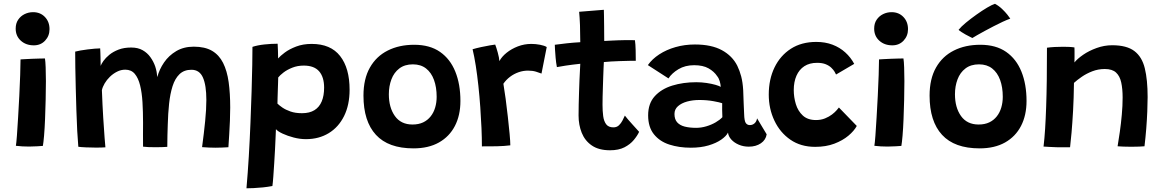

<svg xmlns="http://www.w3.org/2000/svg" viewBox="-20 -768 6124 1010"><path d="M205.5 -0.5Q197.5 0 176.5 1.5Q155.5 3 133 3Q115 3 97.5 2Q80 1 63.5 -1Q66 -14 69 -54.5Q72 -95 75.2 -150Q78.5 -205 81.5 -263.8Q84.5 -322.5 86.2 -373.8Q88 -425 88 -455.5Q96.5 -456 113.5 -457Q130.5 -458 150.5 -458.8Q170.5 -459.5 188.5 -460Q206.5 -460.5 216.5 -460.5Q219 -445.5 220.2 -413.5Q221.5 -381.5 221.5 -341.5Q221.5 -295.5 220.2 -243.2Q219 -191 217 -141.5Q215 -92 211.8 -54.2Q208.5 -16.5 205.5 -0.5ZM158 -529.5Q116.5 -529.5 89.5 -554Q62.5 -578.5 62.5 -617.5Q62.5 -645 75.5 -664.2Q88.5 -683.5 109.5 -693.8Q130.5 -704 154 -704Q192 -704 216.2 -678.8Q240.5 -653.5 240.5 -614.5Q240.5 -579 217.2 -554.2Q194 -529.5 158 -529.5Z M392 4Q389 -29.5 386.2 -79.8Q383.5 -130 381.8 -188.2Q380 -246.5 378.5 -304.8Q377 -363 376.2 -413.2Q375.5 -463.5 375.5 -496.5Q386 -499.5 403.5 -502.5Q421 -505.5 440.8 -508Q460.5 -510.5 478.2 -512Q496 -513.5 507 -513.5Q507.5 -505.5 508 -492.2Q508.5 -479 508.8 -464.8Q509 -450.5 509.2 -438.8Q509.5 -427 509.5 -421.5Q513 -431.5 524.2 -447.5Q535.5 -463.5 555.2 -479.8Q575 -496 603.5 -507Q632 -518 670 -518Q705.5 -518 730.2 -504Q755 -490 771.2 -467.2Q787.5 -444.5 796.5 -418.5Q801 -404.5 803.8 -390.2Q806.5 -376 807.5 -362.5Q818 -403 843 -439.5Q868 -476 907.2 -499.2Q946.5 -522.5 999.5 -522.5Q1058 -522.5 1095.2 -500.8Q1132.5 -479 1153.5 -437.2Q1174.5 -395.5 1182.8 -336.2Q1191 -277 1191 -202Q1191 -169 1189.5 -133Q1188 -97 1185.8 -61.2Q1183.5 -25.5 1181.5 6.5Q1165.5 7.5 1148.2 8.2Q1131 9 1114 9Q1096.5 9 1078.8 8.2Q1061 7.5 1043 6Q1053 -68 1059.2 -130.8Q1065.5 -193.5 1065.5 -242Q1065.5 -319.5 1047.5 -360.2Q1029.5 -401 987 -401Q948.5 -401 924.5 -378Q900.5 -355 887.8 -314.8Q875 -274.5 869.5 -222.5Q864 -170.5 862.5 -112.5Q861.5 -85.5 860.8 -55.8Q860 -26 860 4.5Q851 5 834.8 5.8Q818.5 6.5 801 6.5Q780.5 6.5 761 5.8Q741.5 5 732.5 3.5Q732 -30 732.2 -60.5Q732.5 -91 732.5 -122.5Q732.5 -180 729.5 -230.2Q726.5 -280.5 717 -319Q707.5 -357.5 689 -379.5Q670.5 -401.5 639 -401.5Q616.5 -401.5 595.8 -391Q575 -380.5 558.2 -364.2Q541.5 -348 530.5 -329.2Q519.5 -310.5 516 -293.5Q519 -214 523 -149.2Q527 -84.5 530.2 -43.5Q533.5 -2.5 534.5 7Q529.5 7.5 514 8Q498.5 8.5 486.5 8.5Q459 8.5 432 7.2Q405 6 392 4Z M1276.5 222.5Q1283.5 143 1288.8 54.8Q1294 -33.5 1297.5 -121.2Q1301 -209 1303.5 -287.2Q1306 -365.5 1307 -426.5Q1308 -487.5 1308 -521.5Q1335.5 -530.5 1371.5 -534.2Q1407.5 -538 1440.5 -538Q1441.5 -522.5 1442.2 -500.5Q1443 -478.5 1443 -460.5Q1454 -473.5 1478 -491.5Q1502 -509.5 1538 -523.2Q1574 -537 1619.5 -537Q1719.5 -537 1769.2 -473.2Q1819 -409.5 1819 -296Q1819 -216 1790 -157.5Q1761 -99 1709.2 -67.5Q1657.5 -36 1589 -36Q1558 -36 1525.2 -44.5Q1492.5 -53 1466.8 -65Q1441 -77 1431.5 -88.5Q1431 -76.5 1429.8 -48.2Q1428.5 -20 1426.8 16.5Q1425 53 1422.5 90.8Q1420 128.5 1417.8 160.5Q1415.5 192.5 1413 210.5Q1389.5 215 1363.2 217.8Q1337 220.5 1313.8 221.5Q1290.5 222.5 1276.5 222.5ZM1568.5 -172.5Q1608.5 -172.5 1634.2 -188.5Q1660 -204.5 1672.5 -234.8Q1685 -265 1685 -307Q1685 -362.5 1658.8 -392.8Q1632.5 -423 1578 -423Q1545 -423 1517.5 -412Q1490 -401 1471.2 -386.5Q1452.5 -372 1443.5 -360.5Q1443.5 -352.5 1442.8 -334.5Q1442 -316.5 1441.5 -294.8Q1441 -273 1440.2 -253.2Q1439.5 -233.5 1439.5 -223Q1448.5 -214 1465.5 -202.2Q1482.5 -190.5 1508 -181.5Q1533.5 -172.5 1568.5 -172.5Z M2155 12.5Q2023 12.5 1957.5 -58.8Q1892 -130 1892 -265Q1892 -353 1925.8 -412.5Q1959.5 -472 2019.8 -502.2Q2080 -532.5 2159 -532.5Q2241 -532.5 2294.8 -495Q2348.5 -457.5 2375.2 -391Q2402 -324.5 2402 -237Q2402 -161.5 2373 -105.5Q2344 -49.5 2289 -18.5Q2234 12.5 2155 12.5ZM2150 -113Q2182 -113 2205.8 -124.2Q2229.5 -135.5 2245.5 -155.8Q2261.5 -176 2269.2 -202.5Q2277 -229 2277 -259Q2277 -309 2263 -347.5Q2249 -386 2221.2 -407.8Q2193.5 -429.5 2152 -429.5Q2109 -429.5 2080.8 -408Q2052.5 -386.5 2039 -350.5Q2025.5 -314.5 2025.5 -272Q2025.5 -202.5 2057.2 -157.8Q2089 -113 2150 -113Z M2607 -446.5Q2619.5 -470 2645 -490.5Q2670.5 -511 2704.2 -524Q2738 -537 2775 -537Q2798 -537 2821.2 -532.5Q2844.5 -528 2856 -520.5L2828.5 -381Q2817.5 -385.5 2799.5 -391Q2781.5 -396.5 2757.5 -396.5Q2732 -396.5 2707.8 -388Q2683.5 -379.5 2663 -364Q2642.5 -348.5 2628 -327.5Q2633.5 -296 2639.8 -249.2Q2646 -202.5 2651.5 -153.2Q2657 -104 2660.8 -63.5Q2664.5 -23 2664.5 -3.5Q2633.5 0.5 2592.8 1.5Q2552 2.5 2515 2Q2515 -41.5 2512.8 -94.5Q2510.5 -147.5 2506.5 -204.2Q2502.5 -261 2496.5 -316.8Q2490.5 -372.5 2482.8 -422Q2475 -471.5 2466 -509Q2486.5 -515 2511.8 -520.5Q2537 -526 2558 -529.5Q2579 -533 2585 -533.5Q2591 -518.5 2598.5 -491.2Q2606 -464 2607 -446.5Z M3342 -74.5Q3333 -54.5 3314.2 -31.8Q3295.5 -9 3265 6.8Q3234.5 22.5 3189 22.5Q3130 22.5 3093.5 -2.5Q3057 -27.5 3040.2 -69.2Q3023.5 -111 3023.5 -160.5Q3023.5 -187 3024.2 -218.8Q3025 -250.5 3026 -283.2Q3027 -316 3028.2 -345.5Q3029.5 -375 3030.8 -397.8Q3032 -420.5 3032.5 -432.5Q2990 -428 2955.5 -422.8Q2921 -417.5 2909.5 -415Q2905 -438.5 2902.8 -464Q2900.5 -489.5 2899.5 -508.5Q2898.5 -527.5 2898.5 -532.5Q2927 -536.5 2961.5 -540.2Q2996 -544 3032.5 -546Q3032 -560.5 3031.8 -587Q3031.5 -613.5 3031 -635.5Q3030.5 -655 3029 -674.2Q3027.5 -693.5 3026.5 -706L3156.5 -716.5Q3156.5 -710 3157.2 -685.8Q3158 -661.5 3158 -627.5Q3158 -612.5 3158.2 -591.8Q3158.5 -571 3158.5 -552.5Q3175 -553.5 3197 -554.5Q3219 -555.5 3232 -556Q3254 -557 3272.5 -557Q3291 -557 3303.5 -556.8Q3316 -556.5 3320 -556.5Q3323 -536 3323.8 -503.8Q3324.5 -471.5 3324.5 -448Q3319.5 -448.5 3291.5 -448Q3263.5 -447.5 3236.5 -446.5Q3217 -446 3194 -444.5Q3171 -443 3156.5 -441.5Q3156 -430.5 3155 -409.8Q3154 -389 3153.2 -363.2Q3152.5 -337.5 3151.5 -310.5Q3150.5 -283.5 3150 -259Q3149.5 -234.5 3149.5 -217Q3149.5 -184.5 3153 -157.5Q3156.5 -130.5 3168.8 -114.2Q3181 -98 3207 -98Q3224.5 -98 3236 -109Q3247.5 -120 3254.8 -134.5Q3262 -149 3267 -160Q3272.5 -152.5 3283.5 -139.8Q3294.5 -127 3306.8 -113.5Q3319 -100 3328.8 -89.2Q3338.5 -78.5 3342 -74.5Z M3614 9Q3552 9 3501 -7.5Q3450 -24 3419.8 -61.8Q3389.5 -99.5 3389.5 -161.5Q3389.5 -223.5 3424.2 -261.8Q3459 -300 3516.5 -317.8Q3574 -335.5 3642.5 -335.5Q3670.5 -335.5 3697 -331.5Q3723.5 -327.5 3743.5 -321.8Q3763.5 -316 3771.5 -311Q3770.5 -325.5 3766 -341Q3761.5 -356.5 3752.5 -367.5Q3736.5 -392 3707.2 -408.5Q3678 -425 3631.5 -425Q3584 -425 3549 -404Q3514 -383 3496.5 -355.5L3388 -425.5Q3410.5 -457.5 3448 -482Q3485.5 -506.5 3533.5 -520.2Q3581.5 -534 3635.5 -534Q3722.5 -534 3777.5 -504Q3832.5 -474 3858.5 -422Q3871 -396.5 3879 -366Q3887 -335.5 3889.5 -294Q3891 -255.5 3892 -224.5Q3893 -193.5 3894.5 -168Q3895.5 -131.5 3903.2 -120.8Q3911 -110 3924.5 -110Q3939 -110 3949.5 -119.5Q3960 -129 3962.5 -145.5L4013 -61.5Q4008.5 -32 3982.5 -14.2Q3956.5 3.5 3919 3.5Q3890.5 3.5 3866.5 -6.8Q3842.5 -17 3827.2 -33.8Q3812 -50.5 3809.5 -70.5Q3800.5 -52 3774 -33.5Q3747.5 -15 3707 -3Q3666.5 9 3614 9ZM3642 -95.5Q3668.5 -95.5 3695.5 -103.5Q3722.5 -111.5 3744.8 -124.5Q3767 -137.5 3780 -151.5Q3779 -172.5 3778.8 -191.5Q3778.5 -210.5 3779 -225Q3767 -229.5 3732.8 -235.8Q3698.5 -242 3659 -242Q3624 -242 3594.2 -233.8Q3564.5 -225.5 3546.2 -209.2Q3528 -193 3528 -168.5Q3528 -140.5 3542.2 -124.5Q3556.5 -108.5 3582.2 -102Q3608 -95.5 3642 -95.5Z M4487 -105.5Q4473 -79.5 4443 -54.2Q4413 -29 4369 -12.2Q4325 4.5 4268 4.5Q4192.5 4.5 4138 -33Q4083.5 -70.5 4053.8 -133.2Q4024 -196 4024 -270.5Q4024 -350.5 4054.2 -413Q4084.5 -475.5 4140.2 -511.5Q4196 -547.5 4274 -547.5Q4321 -547.5 4359.2 -533Q4397.5 -518.5 4426.5 -492.2Q4455.5 -466 4473.5 -432L4378 -376Q4376 -381 4370.2 -390.8Q4364.5 -400.5 4353.2 -411.5Q4342 -422.5 4323.8 -430Q4305.5 -437.5 4278.5 -437.5Q4238.5 -437.5 4211.2 -419.8Q4184 -402 4169.8 -369.8Q4155.5 -337.5 4155.5 -294Q4155.5 -256.5 4166.5 -220.2Q4177.5 -184 4203.2 -160.2Q4229 -136.5 4272.5 -136.5Q4298.5 -136.5 4320 -145.2Q4341.5 -154 4356.8 -165.8Q4372 -177.5 4381.2 -188.2Q4390.5 -199 4393 -202.5Z M4721.5 -0.5Q4713.5 0 4692.5 1.5Q4671.5 3 4649 3Q4631 3 4613.5 2Q4596 1 4579.5 -1Q4582 -14 4585 -54.5Q4588 -95 4591.2 -150Q4594.5 -205 4597.5 -263.8Q4600.5 -322.5 4602.2 -373.8Q4604 -425 4604 -455.5Q4612.5 -456 4629.5 -457Q4646.5 -458 4666.5 -458.8Q4686.5 -459.5 4704.5 -460Q4722.5 -460.5 4732.5 -460.5Q4735 -445.5 4736.2 -413.5Q4737.5 -381.5 4737.5 -341.5Q4737.5 -295.5 4736.2 -243.2Q4735 -191 4733 -141.5Q4731 -92 4727.8 -54.2Q4724.5 -16.5 4721.5 -0.5ZM4674 -529.5Q4632.5 -529.5 4605.5 -554Q4578.5 -578.5 4578.5 -617.5Q4578.5 -645 4591.5 -664.2Q4604.5 -683.5 4625.5 -693.8Q4646.5 -704 4670 -704Q4708 -704 4732.2 -678.8Q4756.5 -653.5 4756.5 -614.5Q4756.5 -579 4733.2 -554.2Q4710 -529.5 4674 -529.5Z M5133 12.5Q5001 12.5 4935.5 -58.8Q4870 -130 4870 -265Q4870 -353 4903.8 -412.5Q4937.5 -472 4997.8 -502.2Q5058 -532.5 5137 -532.5Q5219 -532.5 5272.8 -495Q5326.5 -457.5 5353.2 -391Q5380 -324.5 5380 -237Q5380 -161.5 5351 -105.5Q5322 -49.5 5267 -18.5Q5212 12.5 5133 12.5ZM5128 -113Q5160 -113 5183.8 -124.2Q5207.5 -135.5 5223.5 -155.8Q5239.5 -176 5247.2 -202.5Q5255 -229 5255 -259Q5255 -309 5241 -347.5Q5227 -386 5199.2 -407.8Q5171.5 -429.5 5130 -429.5Q5087 -429.5 5058.8 -408Q5030.5 -386.5 5017 -350.5Q5003.5 -314.5 5003.5 -272Q5003.5 -202.5 5035.2 -157.8Q5067 -113 5128 -113ZM5214 -748Q5234.5 -737 5251.2 -721Q5268 -705 5279.2 -690.8Q5290.5 -676.5 5294.5 -670Q5277.5 -664 5254.8 -653.5Q5232 -643 5207.5 -630.2Q5183 -617.5 5160.2 -605.2Q5137.5 -593 5120.2 -583Q5103 -573 5095 -568Q5091.5 -570 5081.2 -575Q5071 -580 5059.2 -586.5Q5047.5 -593 5037.2 -599.8Q5027 -606.5 5022.5 -611Q5035.5 -627.5 5061.2 -648.8Q5087 -670 5116.5 -691Q5146 -712 5172.5 -727.8Q5199 -743.5 5214 -748Z M5609 6.5Q5595.5 7 5576.5 6.8Q5557.5 6.5 5537.5 6.5Q5521 5.5 5499.8 4.8Q5478.5 4 5469.5 3Q5474.5 -39 5477.8 -90.8Q5481 -142.5 5483.2 -206Q5485.5 -269.5 5486.5 -346.8Q5487.5 -424 5487.5 -517Q5504.5 -519.5 5527.5 -520.8Q5550.5 -522 5573.5 -522Q5590 -522 5605.2 -521.2Q5620.5 -520.5 5632 -518.5Q5632.5 -514 5632.5 -500Q5632.5 -486 5632.5 -469.2Q5632.5 -452.5 5632 -439.5Q5647 -458.5 5677.8 -479.8Q5708.5 -501 5748.8 -515.5Q5789 -530 5830.5 -530Q5907 -530 5947.2 -499.5Q5987.5 -469 6002.2 -408.5Q6017 -348 6017 -257.5Q6017 -224.5 6015.2 -181.8Q6013.5 -139 6009.8 -91.8Q6006 -44.5 6000.5 1.5Q5991.5 2.5 5972.2 3.2Q5953 4 5931.5 4Q5909.5 4 5889.2 3.2Q5869 2.5 5859 1.5Q5864.5 -31.5 5870.8 -74.8Q5877 -118 5881.2 -165Q5885.5 -212 5885.5 -255Q5885.5 -300 5878.2 -333.8Q5871 -367.5 5851 -386.2Q5831 -405 5792 -405Q5757 -405 5726 -393Q5695 -381 5670.5 -364Q5646 -347 5629.5 -332Q5628.5 -251 5624.8 -185Q5621 -119 5616.8 -70.5Q5612.5 -22 5609 6.5Z"/></svg>

Font: Grandstander Thin SemiBold
Style: Regular
Weight: 600
Version: Version 1.200